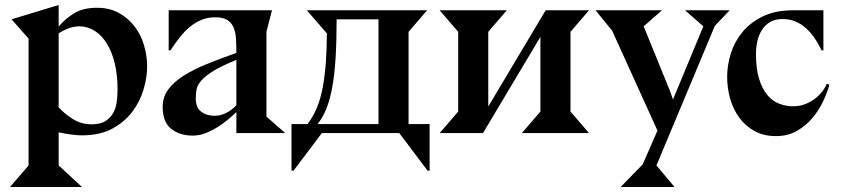

<svg xmlns="http://www.w3.org/2000/svg" viewBox="-20 -531 3359 766"><path d="M214 -425Q241 -457 276.5 -478.5Q312 -500 367 -500Q416 -500 453 -480Q490 -460 515.5 -427.5Q541 -395 554 -352.5Q567 -310 567 -265Q567 -223 553 -175Q539 -127 508.5 -86Q478 -45 428.5 -18Q379 9 307 9Q291 9 266.5 6Q242 3 214 -3V129L307 215H20L94 129V-377L26 -454L214 -511ZM214 -103Q236 -78 270 -56.5Q304 -35 346 -35Q379 -35 399 -47Q419 -59 430.5 -78.5Q442 -98 445.5 -123Q449 -148 449 -174Q449 -233 437.5 -279.5Q426 -326 405.5 -358.5Q385 -391 357 -408.5Q329 -426 297 -426Q258 -426 214 -398Z M923 -84Q909 -70 889 -53.5Q869 -37 846.5 -23Q824 -9 799 0.5Q774 10 749 10Q697 10 663 -17Q629 -44 629 -105Q629 -143 650.5 -173Q672 -203 711 -228Q750 -253 804 -275Q858 -297 923 -320Q923 -350 921.5 -376Q920 -402 912 -421Q904 -440 887 -451Q870 -462 839 -462Q809 -462 784.5 -452Q760 -442 738.5 -424.5Q717 -407 698 -383Q679 -359 660 -330H653V-490H1065L1043 -404V-65H1044L1118 0H923ZM923 -292Q864 -268 831.5 -248Q799 -228 783 -209.5Q767 -191 764 -173.5Q761 -156 761 -138Q761 -102 782.5 -85.5Q804 -69 836 -69Q859 -69 881.5 -80Q904 -91 923 -111Z M1143 150V-36H1207Q1251 -93 1267.5 -182Q1284 -271 1284 -398L1204 -490H1684L1610 -404V-36H1694V150H1686L1573 0H1264L1151 150ZM1490 -36V-454H1323Q1323 -369 1319 -302.5Q1315 -236 1306 -185.5Q1297 -135 1282.5 -98.5Q1268 -62 1247 -36Z M1808 -86V-404L1734 -490H2002L1928 -404V-106L2157 -490H2330L2256 -404V-86L2330 0H2062L2136 -86V-384L1907 0H1734Z M2621 -490 2548 -426 2653 -168 2665 -134 2786 -426 2713 -490H2891L2832 -428L2599 129L2671 215H2456L2544 125L2603 -10L2422 -409L2356 -490Z M3258 -330Q3245 -357 3229.5 -379.5Q3214 -402 3195 -419Q3176 -436 3153 -445.5Q3130 -455 3101 -455Q3072 -455 3052 -443Q3032 -431 3019.5 -411Q3007 -391 3001.5 -366.5Q2996 -342 2996 -316Q2996 -258 3008 -218Q3020 -178 3040.5 -153Q3061 -128 3088 -117.5Q3115 -107 3145 -107Q3171 -107 3193.5 -116Q3216 -125 3233 -138.5Q3250 -152 3262 -168Q3274 -184 3278 -197L3289 -193Q3281 -163 3264 -127Q3247 -91 3221 -60Q3195 -29 3159 -8.5Q3123 12 3076 12Q3027 12 2990.5 -8Q2954 -28 2929.5 -61.5Q2905 -95 2893 -137.5Q2881 -180 2881 -225Q2881 -270 2895.5 -317Q2910 -364 2941.5 -402.5Q2973 -441 3023 -465.5Q3073 -490 3145 -490H3265V-330Z"/></svg>

Font: Bluu Next Cyrillic
Style: Bold
Weight: 700
Designer: Igor Stepanchenko
Foundry: Igor Stepanchenko
Version: Version 1.000